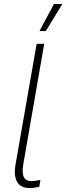

<svg xmlns="http://www.w3.org/2000/svg" viewBox="-20 -940 333 964"><path d="M127 4C146 4 157 2 177 -2L183 -37C165 -33 153 -31 137 -31C97 -31 88 -62 97 -116L202 -720H164L58 -114C44 -33 74 4 127 4ZM293 -920H251L178 -784H210Z"/></svg>

Font: Fixel Display ExtraLight
Style: Italic
Weight: 200
Italic angle: -10°
Designer: AlfaBravo + MacPaw
Foundry: Kyrylo Tkachov, Marchela Mozhyna, Serhii Makarenko, Maria Weinstein, Zakhar Kryvoshyya
Version: Version 1.210;Glyphs 3.2 (3217)